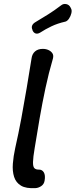

<svg xmlns="http://www.w3.org/2000/svg" viewBox="-20 -961 388 986"><path d="M163 5Q114 8 88 -7.5Q62 -23 52.5 -52.5Q43 -82 46 -120.5Q49 -159 58 -200Q75 -275 89.5 -353Q104 -431 117 -508.5Q130 -586 142 -661Q145 -684 160 -697Q175 -710 200 -710Q216 -710 229 -704Q242 -698 249 -687.5Q256 -677 252 -661Q230 -586 213.5 -508.5Q197 -431 183.5 -353Q170 -275 158 -200Q150 -153 149.5 -129Q149 -105 156.5 -97.5Q164 -90 178 -90Q196 -91 205 -76Q214 -61 209 -33Q206 -15 192 -5.5Q178 4 163 5ZM187 -794Q174 -786 163.5 -789Q153 -792 147 -805V-807Q141 -819 145 -829.5Q149 -840 163 -848Q195 -867 227 -887Q259 -907 293 -933Q305 -943 320 -940Q335 -937 342 -923L345 -917Q350 -908 346.5 -893Q343 -878 334.5 -865.5Q326 -853 316 -850Q276 -841 244.5 -826Q213 -811 187 -794Z"/></svg>

Font: Winky Sans
Style: Italic
Weight: 400
Italic angle: -8.97852°
Designer: Simon Atzbach
Foundry: typofactur
Version: Version 1.205